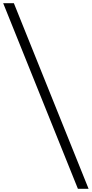

<svg xmlns="http://www.w3.org/2000/svg" viewBox="-27 -982 576 1205"><path d="M-7 -962H60L529 203H462Z"/></svg>

Font: Matangi
Style: Regular
Weight: 400
Designer: Prashant Pant
Foundry: The Graphic Ant
Version: Version 3.002